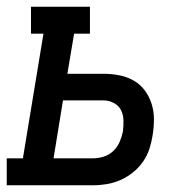

<svg xmlns="http://www.w3.org/2000/svg" viewBox="-44 -550 564 570"><path d="M-24 0V-80H24L85 -450H48V-530H223V-450H176L156 -331H263Q287 -331 310 -326.5Q333 -322 352.5 -311Q372 -300 385.5 -282Q399 -264 406 -242Q413 -220 413 -196Q413 -172 409 -148Q406 -128 399.5 -108Q393 -88 380.5 -70Q368 -52 350.5 -38Q333 -24 313.5 -15.5Q294 -7 273.5 -3.5Q253 0 232 0ZM115 -80H232Q248 -80 264 -85Q280 -90 292.5 -102Q305 -114 311.5 -129.5Q318 -145 321 -160Q323 -177 322.5 -193.5Q322 -210 315 -223.5Q308 -237 293.5 -244.5Q279 -252 263 -252H143Z"/></svg>

Font: Iosevka Curly Slab MdObl
Style: Regular
Weight: 500
Italic angle: -9°
Monospace: yes
Designer: Belleve Invis
Foundry: Belleve Invis
Version: Version 11.0.0; ttfautohint (v1.8.3)